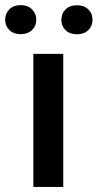

<svg xmlns="http://www.w3.org/2000/svg" viewBox="-62 -742 387 762"><path d="M20 -721.7Q47.9 -721.7 64.9 -705.1Q82 -688.5 82 -663.6Q82 -638.7 64.9 -622.6Q47.9 -606.4 20 -606.4Q-7.8 -606.4 -24.7 -622.6Q-41.5 -638.7 -41.5 -663.6Q-41.5 -688.5 -24.7 -705.1Q-7.8 -721.7 20 -721.7ZM243.2 -721.2Q271.5 -721.2 288.3 -704.8Q305.2 -688.5 305.2 -663.1Q305.2 -638.7 288.3 -622.3Q271.5 -606 243.2 -606Q214.8 -606 198.2 -622.3Q181.6 -638.7 181.6 -663.1Q181.6 -688.5 198.2 -704.8Q214.8 -721.2 243.2 -721.2ZM189 -528.3V0H70.3V-528.3Z"/></svg>

Font: Mardoto Medium
Style: Regular
Weight: 500
Designer: Christian Robertson, Vahan Hovhannisyan
Foundry: Google
Version: Version 1.000